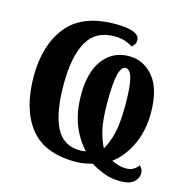

<svg xmlns="http://www.w3.org/2000/svg" viewBox="-112 -831 955 984"><g transform="rotate(15 365.5 -339.0)"><path d="M613 47Q662 47 684 26.5Q706 6 706 -20Q706 -34 699.5 -43.5Q693 -53 688 -58Q666 -24 623 -24Q586 -24 546 -44Q603 -86 638.5 -161Q674 -236 674 -330Q674 -458 621.5 -521Q569 -584 492 -584Q406 -584 355 -517.5Q304 -451 304 -331Q304 -242 329.5 -174.5Q355 -107 403 -55Q397 -55 389.5 -53.5Q382 -52 374 -52Q282 -52 243 -131Q204 -210 204 -358Q204 -506 248.5 -584.5Q293 -663 392 -663Q425 -663 450 -654.5Q475 -646 490 -635Q498 -642 504 -650Q510 -658 510 -673Q510 -725 382 -725Q206 -725 125.5 -624.5Q45 -524 45 -359Q45 -186 121.5 -88Q198 10 362 10Q393 10 412 6Q431 2 454 -3Q486 17 525 32Q564 47 613 47ZM488 -94Q468 -132 456 -184Q444 -236 444 -328Q444 -431 455.5 -476Q467 -521 490 -521Q513 -521 525 -478.5Q537 -436 537 -335Q537 -239 523.5 -185Q510 -131 488 -94Z"/></g></svg>

Font: Noto Serif ExtraCondensed Extra
Style: Regular
Weight: 800
Width: 3
Designer: Monotype Design Team
Foundry: Monotype Imaging Inc.
Version: Version 1.002